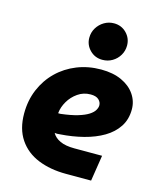

<svg xmlns="http://www.w3.org/2000/svg" viewBox="-113 -835 764 917"><g transform="rotate(15 269.0 -377.0)"><path d="M301 0Q223 0 162.5 -24.5Q102 -49 67.5 -100Q33 -151 33 -227Q33 -292 56 -346.5Q79 -401 120 -441Q161 -481 216 -503Q271 -525 335 -525Q394 -525 436.5 -505.5Q479 -486 502 -452.5Q525 -419 525 -379Q525 -329 501 -292.5Q477 -256 435.5 -231.5Q394 -207 339.5 -193Q285 -179 224 -175Q216 -174 210 -174Q204 -174 198 -175Q210 -153 237 -140.5Q264 -128 308 -128H445L425 0ZM190 -270Q192 -270 194.5 -270Q197 -270 201 -270Q252 -276 285 -286Q318 -296 336.5 -308Q355 -320 362.5 -333Q370 -346 370 -357Q370 -373 357 -385Q344 -397 317 -397Q282 -397 254 -377.5Q226 -358 209.5 -329.5Q193 -301 190 -273Q190 -272 190 -271.5Q190 -271 190 -270ZM327 -571Q290 -571 265 -596.5Q240 -622 240 -657Q240 -684 253.5 -706Q267 -728 289 -741Q311 -754 337 -754Q374 -754 399 -728.5Q424 -703 424 -667Q424 -641 411 -619Q398 -597 376 -584Q354 -571 327 -571Z"/></g></svg>

Font: MuseoModerno Thin
Style: Bold Italic
Weight: 700
Italic angle: -9°
Version: Version 1.003